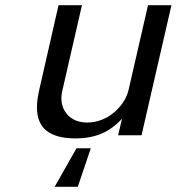

<svg xmlns="http://www.w3.org/2000/svg" viewBox="-20 -520 679 738"><path d="M122 -108Q122 -134 130 -171L205 -500H295L219 -169Q216 -156 216 -143Q216 -102 243 -75.5Q270 -49 316 -49Q342 -49 368 -58.5Q394 -68 415.5 -85.5Q437 -103 453 -126.5Q469 -150 475 -178L549 -500H639L524 0H434L449 -64Q415 -26 371.5 -7Q328 12 269 12Q197 12 159.5 -17Q122 -46 122 -108ZM329 50 279 198H190L274 50Z"/></svg>

Font: Perun
Style: Italic
Weight: 400
Italic angle: -12°
Foundry: Copyright (c) Stefan Peev, Context Ltd, 2016
Version: Version 1.027